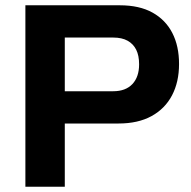

<svg xmlns="http://www.w3.org/2000/svg" viewBox="-20 -706 721 726"><path d="M76 0V-686H433Q507 -686 556.5 -658.5Q606 -631 631.5 -581.5Q657 -532 657 -464Q657 -396 630.5 -345.5Q604 -295 553 -267Q502 -239 428 -239H225V0ZM225 -361H408Q455 -361 480.5 -388Q506 -415 506 -463Q506 -496 495 -518Q484 -540 462.5 -552Q441 -564 408 -564H225Z"/></svg>

Font: Archivo SemiBold
Style: Bold
Weight: 700
Version: Version 2.001